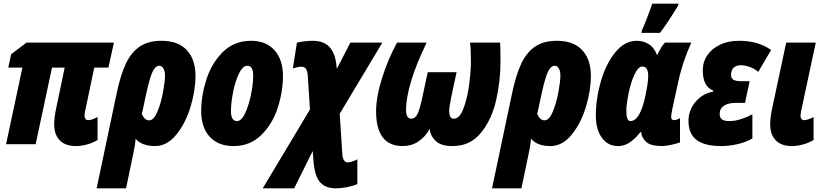

<svg xmlns="http://www.w3.org/2000/svg" viewBox="-20 -785 4506 1045"><path d="M275 -108Q275 -146 286 -197L332 -417H263L174 0H13L102 -417H25L41 -490L124 -553H600L570 -417H493L443 -179Q443 -176 441.5 -169Q440 -162 440 -154Q440 -144 445.5 -137.5Q451 -131 460 -131Q479 -131 511 -148V-23Q485 -7 453 1.5Q421 10 393 10Q336 10 305.5 -21Q275 -52 275 -108Z M615 -277Q636 -377 665 -438.5Q694 -500 740.5 -531.5Q787 -563 859 -563Q950 -563 997 -512Q1044 -461 1044 -372Q1044 -293 1017 -203.5Q990 -114 939.5 -52Q889 10 824 10Q752 10 718 -30Q716 4 704 58L666 240H506ZM878 -372Q878 -399 869 -413Q860 -427 848 -427Q826 -427 810.5 -395Q795 -363 775 -271L752 -164Q767 -130 792 -130Q817 -130 836.5 -176.5Q856 -223 867 -282.5Q878 -342 878 -372Z M1075 -181Q1075 -263 1103 -351.5Q1131 -440 1192.5 -501.5Q1254 -563 1347 -563Q1428 -563 1474 -511.5Q1520 -460 1520 -372Q1520 -286 1491.5 -198Q1463 -110 1402 -50Q1341 10 1251 10Q1168 10 1121.5 -40.5Q1075 -91 1075 -181ZM1358 -372Q1358 -400 1350.5 -413.5Q1343 -427 1326 -427Q1301 -427 1280.5 -384.5Q1260 -342 1248.5 -283Q1237 -224 1237 -180Q1237 -126 1270 -126Q1294 -126 1314 -168.5Q1334 -211 1346 -270Q1358 -329 1358 -372Z M1667 -189 1655 -375Q1653 -399 1645 -410.5Q1637 -422 1620 -422Q1605 -422 1574 -413L1596 -553Q1612 -557 1637 -560Q1662 -563 1682 -563Q1744 -563 1775.5 -526.5Q1807 -490 1812 -420L1813 -410L1887 -553H2061L1829 -166L1843 51Q1844 76 1852.5 87.5Q1861 99 1873 99Q1881 99 1897 94Q1913 89 1925 82V217Q1899 228 1867.5 234Q1836 240 1808 240Q1748 240 1719 203Q1690 166 1685 76L1682 37L1581 240H1410Z M2027 -179Q2027 -257 2059.5 -360.5Q2092 -464 2141 -553H2302Q2190 -321 2190 -185Q2190 -162 2197.5 -150.5Q2205 -139 2217 -139Q2240 -139 2252.5 -165Q2265 -191 2279 -257L2308 -392H2465L2436 -257Q2425 -200 2425 -184Q2425 -160 2431 -149.5Q2437 -139 2450 -139Q2482 -139 2503 -195.5Q2524 -252 2533.5 -325.5Q2543 -399 2543 -450Q2543 -522 2538 -553H2702Q2704 -527 2704 -448Q2704 -345 2680.5 -240.5Q2657 -136 2598.5 -63Q2540 10 2443 10Q2379 10 2350 -19Q2321 -48 2319 -84Q2294 -39 2256.5 -14.5Q2219 10 2172 10Q2027 10 2027 -179Z M2767 -277Q2788 -377 2817 -438.5Q2846 -500 2892.5 -531.5Q2939 -563 3011 -563Q3102 -563 3149 -512Q3196 -461 3196 -372Q3196 -293 3169 -203.5Q3142 -114 3091.5 -52Q3041 10 2976 10Q2904 10 2870 -30Q2868 4 2856 58L2818 240H2658ZM3030 -372Q3030 -399 3021 -413Q3012 -427 3000 -427Q2978 -427 2962.5 -395Q2947 -363 2927 -271L2904 -164Q2919 -130 2944 -130Q2969 -130 2988.5 -176.5Q3008 -223 3019 -282.5Q3030 -342 3030 -372Z M3223 -156Q3223 -248 3250.5 -343Q3278 -438 3329 -500.5Q3380 -563 3446 -563Q3482 -563 3511.5 -544.5Q3541 -526 3555 -487H3558Q3578 -531 3599 -553H3743Q3693 -445 3668 -324L3639 -190Q3633 -162 3633 -150Q3633 -139 3637.5 -135Q3642 -131 3650 -131Q3662 -131 3681 -142V-10Q3659 -2 3629.5 4Q3600 10 3584 10Q3520 10 3495.5 -14Q3471 -38 3470 -66H3466Q3437 -30 3408 -10Q3379 10 3343 10Q3289 10 3256 -35Q3223 -80 3223 -156ZM3493 -265Q3508 -337 3508 -370Q3508 -423 3477 -423Q3453 -423 3433 -379Q3413 -335 3401 -276Q3389 -217 3389 -181Q3389 -126 3411 -126Q3464 -126 3493 -265ZM3474 -620Q3483 -639 3501.5 -687Q3520 -735 3530 -765H3673L3671 -755Q3609 -653 3572 -606H3471Z M3727 -128Q3727 -161 3742 -194Q3757 -227 3787.5 -252.5Q3818 -278 3862 -287V-292Q3805 -314 3805 -402Q3805 -448 3830 -484.5Q3855 -521 3899.5 -542Q3944 -563 4001 -563Q4052 -563 4095 -551.5Q4138 -540 4177 -513L4107 -394Q4085 -412 4059.5 -421Q4034 -430 4012 -430Q3987 -430 3973 -416.5Q3959 -403 3959 -378Q3959 -358 3972.5 -350.5Q3986 -343 4016 -343H4060L4035 -225H3983Q3945 -225 3921 -210Q3897 -195 3897 -164Q3897 -145 3909 -135.5Q3921 -126 3951 -126Q4005 -126 4075 -163V-31Q4037 -10 3992.5 0Q3948 10 3905 10Q3815 10 3771 -23.5Q3727 -57 3727 -128Z M4172 -108Q4172 -146 4183 -197L4259 -553H4420L4340 -179Q4340 -176 4338.5 -169Q4337 -162 4337 -154Q4337 -144 4342.5 -137.5Q4348 -131 4357 -131Q4366 -131 4381 -136Q4396 -141 4408 -148V-23Q4382 -7 4350 1.5Q4318 10 4290 10Q4233 10 4202.5 -21Q4172 -52 4172 -108Z"/></svg>

Font: Noto Sans UI CondBlack
Style: Italic
Weight: 900
Width: 3
Italic angle: -12°
Designer: Monotype Design Team
Foundry: Monotype Imaging Inc.
Version: Version 1.001